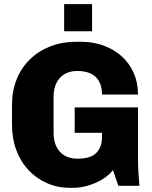

<svg xmlns="http://www.w3.org/2000/svg" viewBox="-20 -898 736 928"><path d="M320 10Q259 10 207.5 -12.5Q156 -35 118 -75.5Q80 -116 59 -172Q38 -228 38 -296V-391Q38 -458 60.5 -514.5Q83 -571 125 -611.5Q167 -652 223.5 -674Q280 -696 348 -696H373Q430 -696 480 -678Q530 -660 567.5 -626.5Q605 -593 626 -546Q647 -499 647 -441H473Q473 -480 458.5 -505.5Q444 -531 417.5 -543Q391 -555 354 -555Q329 -555 307.5 -547Q286 -539 270.5 -522.5Q255 -506 247 -483Q239 -460 239 -430V-256Q239 -226 247 -203Q255 -180 270.5 -163.5Q286 -147 307.5 -139Q329 -131 354 -131Q382 -131 404 -136.5Q426 -142 441 -155Q456 -168 464.5 -188Q473 -208 473 -237V-256H341V-379H647V-141Q647 -94 649 -63.5Q651 -33 654 0H552L526 -76Q495 -37 440.5 -13.5Q386 10 329 10ZM290 -747V-878H425V-747Z"/></svg>

Font: Chivo Medium ExtraBold
Style: Regular
Weight: 800
Version: Version 2.002